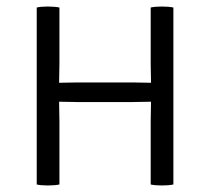

<svg xmlns="http://www.w3.org/2000/svg" viewBox="-20 -565 644 588"><path d="M162 0Q147 3 126.5 3Q105.5 3 92.5 0V-542Q105.5 -545 126.5 -545Q147 -545 162 -542V-370.5Q162 -353 161.5 -340Q161 -327 161 -311.5Q164.5 -311.5 176.5 -311.8Q188.5 -312 200.2 -312.2Q212 -312.5 215 -312.5H388.5Q391.5 -312.5 403.2 -312.2Q415 -312 427 -311.8Q439 -311.5 442.5 -311.5Q442.5 -327 442 -340Q441.5 -353 441.5 -370.5V-542Q455 -545 476 -545Q496.5 -545 511 -542V0Q496.5 3 476 3Q455 3 441.5 0V-193.5Q441.5 -210.5 442 -223.8Q442.5 -237 442.5 -253.5Q439 -253.5 427 -253.2Q415 -253 403.2 -252.8Q391.5 -252.5 388.5 -252.5H215Q212 -252.5 200.2 -252.8Q188.5 -253 176.5 -253.2Q164.5 -253.5 161 -253.5Q161 -237 161.5 -223.8Q162 -210.5 162 -193.5Z"/></svg>

Font: Signika Negative SC Light
Style: Regular
Weight: 300
Designer: Anna Giedryś
Foundry: Anna Giedryś
Version: Version 2.000; ttfautohint (v1.8.3) -l 8 -r 50 -G 200 -x 9 -